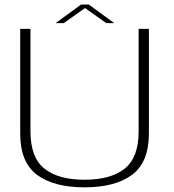

<svg xmlns="http://www.w3.org/2000/svg" viewBox="-20 -798 746 822"><path d="M342 4Q473 4 545.2 -49.5Q617.5 -103 617.5 -226.5V-674.5H573.5V-235Q573.5 -124 514 -76.2Q454.5 -28.5 342 -28.5Q229.5 -28.5 170 -76.2Q110.5 -124 110.5 -235V-674.5H66.5V-226.5Q66.5 -103 138.5 -49.5Q210.5 4 342 4ZM218 -699H253L344 -763.5L435 -699H469L360.5 -778.5H327Z"/></svg>

Font: Anybody SemiExpanded ExtraLight
Style: Regular
Weight: 250
Width: 6
Version: Version 1.113;gftools[0.9.25]